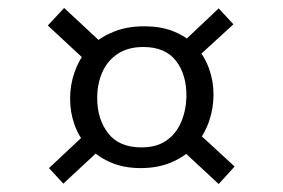

<svg xmlns="http://www.w3.org/2000/svg" viewBox="-20 -543 710 482"><path d="M569 -125 529 -81 432 -171H464Q441 -148 408 -134.5Q375 -121 333 -121Q291 -121 258.5 -135Q226 -149 204 -172L238 -174L139 -82L103 -121L200 -212L197 -179Q177 -201 166.5 -231.5Q156 -262 156 -295Q156 -330 167 -361.5Q178 -393 199 -419L197 -389L100 -479L141 -523L240 -431L210 -429Q234 -451 267 -464Q300 -477 342 -477Q382 -477 412.5 -465.5Q443 -454 464 -434H436L529 -522L566 -482L471 -395V-427Q493 -403 504.5 -371.5Q516 -340 516 -306Q516 -271 505 -239Q494 -207 473 -182L470 -216ZM335 -173Q373 -173 397.5 -190Q422 -207 434.5 -236Q447 -265 448 -299Q449 -355 422 -390Q395 -425 340 -425Q301 -425 275 -407.5Q249 -390 236.5 -361Q224 -332 224 -297Q224 -244 251.5 -208.5Q279 -173 335 -173Z"/></svg>

Font: Pack4
Style: Regular
Weight: 400
Version: Version 2.002